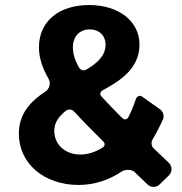

<svg xmlns="http://www.w3.org/2000/svg" viewBox="-20 -728 725 764"><path d="M615 6 652 -30C666 -44 666 -66 652 -80L590 -139C582 -147 581 -164 587 -173C602 -198 616 -225 629 -254C634 -267 629 -284 618 -292L545 -344C537 -350 525 -345 521 -335C513 -309 502 -284 491 -262C486 -252 475 -250 468 -257C435 -289 408 -318 384 -344C376 -352 378 -363 389 -369C466 -410 535 -460 535 -551C535 -643 453 -708 335 -708C213 -708 135 -642 135 -540C135 -499 147 -460 174 -413C183 -398 176 -373 161 -364C102 -325 55 -276 55 -196C55 -77 156 8 293 8C354 8 413 -11 465 -46C478 -54 503 -55 515 -44L567 6C580 19 602 19 615 6ZM270 -540C270 -581 295 -611 337 -611C375 -611 400 -586 400 -550C400 -508 369 -478 325 -452C313 -445 301 -448 294 -460C277 -490 270 -516 270 -540ZM300 -113C241 -113 196 -151 196 -208C196 -240 214 -265 242 -287C253 -295 266 -294 275 -284C307 -249 346 -210 391 -165C400 -156 397 -146 387 -140C359 -123 330 -113 300 -113Z"/></svg>

Font: Trueno
Style: RoundBd
Weight: 700
Designer: Julieta Ulanovsky, Jasper
Foundry: Julieta Ulanovsky, Cannot Into Space Fonts
Version: Version 3.001